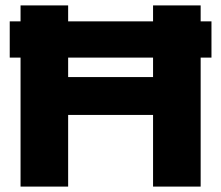

<svg xmlns="http://www.w3.org/2000/svg" viewBox="-20 -690 818 710"><path d="M56 -670V-611H16V-477H56V0H232V-265H546V0H722V-477H762V-611H722V-670H546V-611H232V-670ZM232 -405V-477H546V-405Z"/></svg>

Font: LT Wave Black
Style: Regular
Weight: 900
Designer: Daniel Lyons
Version: Version 2.5 (Glyphs App)